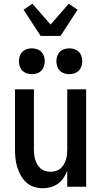

<svg xmlns="http://www.w3.org/2000/svg" viewBox="-20 -997 540 1025"><path d="M209 8Q185 8 161.5 0.5Q138 -7 120.5 -23Q103 -39 91 -60.5Q79 -82 72 -105Q65 -128 62.5 -152Q60 -176 60 -200V-520H161V-200Q161 -186 162.5 -172Q164 -158 168 -144.5Q172 -131 179.5 -118.5Q187 -106 197.5 -97Q208 -88 222 -84Q236 -80 250 -80Q264 -80 278 -84Q292 -88 302.5 -97Q313 -106 320.5 -118.5Q328 -131 332 -144.5Q336 -158 337.5 -172Q339 -186 339 -200V-520H440V0H339V-85Q331 -65 319 -47Q307 -29 289.5 -16.5Q272 -4 251 2Q230 8 209 8ZM350 -601Q336 -601 322.5 -605.5Q309 -610 299.5 -619.5Q290 -629 285.5 -642.5Q281 -656 281 -670Q281 -684 285.5 -697.5Q290 -711 299.5 -720.5Q309 -730 322.5 -734.5Q336 -739 350 -739Q364 -739 377.5 -734.5Q391 -730 400.5 -720.5Q410 -711 414.5 -697.5Q419 -684 419 -670Q419 -656 414.5 -642.5Q410 -629 400.5 -619.5Q391 -610 377.5 -605.5Q364 -601 350 -601ZM150 -601Q136 -601 122.5 -605.5Q109 -610 99.5 -619.5Q90 -629 85.5 -642.5Q81 -656 81 -670Q81 -684 85.5 -697.5Q90 -711 99.5 -720.5Q109 -730 122.5 -734.5Q136 -739 150 -739Q164 -739 177.5 -734.5Q191 -730 200.5 -720.5Q210 -711 214.5 -697.5Q219 -684 219 -670Q219 -656 214.5 -642.5Q210 -629 200.5 -619.5Q191 -610 177.5 -605.5Q164 -601 150 -601ZM197 -805 106 -945 153 -977 250 -866 347 -977 394 -945 303 -805Z"/></svg>

Font: Iosevka Term Semibold
Style: Regular
Weight: 600
Monospace: yes
Designer: Belleve Invis
Foundry: Belleve Invis
Version: Version 31.4.0